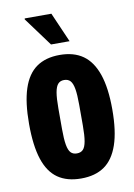

<svg xmlns="http://www.w3.org/2000/svg" viewBox="-84 -779 589 845"><g transform="rotate(-10 210.5 -356.5)"><path d="M210 12Q147 12 106 -16.5Q65 -45 45 -106Q25 -167 25 -264Q25 -360 45 -421Q65 -482 106 -511Q147 -540 210 -540Q273 -540 314 -511Q355 -482 376 -421Q397 -360 397 -264Q397 -167 376 -106Q355 -45 314 -16.5Q273 12 210 12ZM210 -100Q228 -100 238 -110.5Q248 -121 252.5 -146.5Q257 -172 257 -217V-309Q257 -355 252.5 -380.5Q248 -406 238 -417Q228 -428 210 -428Q193 -428 183 -417Q173 -406 168.5 -380.5Q164 -355 164 -309V-217Q164 -172 168.5 -146.5Q173 -121 183 -110.5Q193 -100 210 -100ZM264 -592H181L86 -721L87 -725H206Z"/></g></svg>

Font: Archivo ExtraCondensed ExtraBold
Style: Regular
Weight: 800
Width: 2
Designer: Hector Gatti
Foundry: Omnibus-Type
Version: Version 2.001